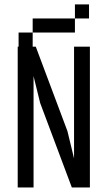

<svg xmlns="http://www.w3.org/2000/svg" viewBox="-20 -832 478 852"><path d="M58.6 -625H138.7L279.3 -250L308.6 -128.9V-625H378.9V0H298.8L158.2 -375L128.9 -494.1V0H58.6ZM250 -750V-687.5H187.5V-750ZM375 -812.5V-750H312.5V-812.5ZM312.5 -750V-687.5H250V-750ZM187.5 -750V-687.5H125V-750ZM125 -687.5V-625H62.5V-687.5Z"/></svg>

Font: Sudo Variable
Style: Regular
Weight: 400
Monospace: yes
Designer: Jens Kutilek
Foundry: Jens Kutilek
Version: Version 0.040